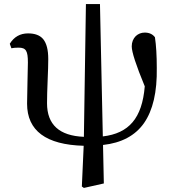

<svg xmlns="http://www.w3.org/2000/svg" viewBox="-20 -701 848 943"><path d="M490 200 486 11C577 1 644 -35 687 -96C731 -159 752 -249 750 -368C750 -428 747 -478 741 -518C730 -533 713 -541 691 -541C674 -541 659 -535 647 -524C634 -511 627 -494 627 -473C627 -446 648 -381 691 -277C678 -120 613 -46 485 -31L471 -681H402L392 -29C271 -34 211 -89 211 -194C211 -222 212 -260 214 -307C216 -352 217 -386 217 -411C217 -456 209 -488 192 -509C176 -528 151 -537 118 -537C79 -537 49 -520 28 -486L36 -464C45 -466 57 -467 71 -467C108 -467 117 -451 117 -394C117 -374 116 -343 115 -300C114 -253 113 -217 113 -192C113 -59 206 10 391 15L382 215L392 222Z"/></svg>

Font: AllPunType SemiBold
Style: Regular
Weight: 600
Version: 1.0